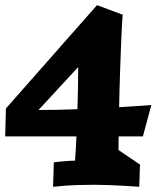

<svg xmlns="http://www.w3.org/2000/svg" viewBox="-20 -719 636 742"><path d="M270 -98.1Q271.5 -117.7 272.9 -141.4Q274.4 -165 275.4 -191.9H0L2.9 -299.8L355 -699.2L454.1 -662.1Q452.6 -647 451.4 -623.8Q450.2 -600.6 449 -571.8Q447.8 -543 446.5 -510Q445.3 -477.1 444.1 -442.6Q442.9 -408.2 441.9 -373Q440.9 -337.9 440.4 -304.7Q467.8 -306.2 490.5 -307.9Q513.2 -309.6 529.8 -310.5Q549.3 -312 564.9 -313L532.2 -191.9H438.5Q438 -175.8 438 -162.1Q438 -148.4 438 -139.2L521 -83L518.1 2.9Q488.8 1 458.5 -1Q432.6 -2.4 402.1 -3.7Q371.6 -4.9 344.2 -4.9Q317.9 -4.9 278.3 -3.9Q238.8 -2.9 185.1 2.9L188 -91.8Q200.7 -93.3 214.8 -94.7Q226.6 -95.7 241.2 -96.9Q255.9 -98.1 270 -98.1ZM128.9 -293.9Q164.1 -293.9 202.1 -294.7Q240.2 -295.4 279.3 -296.9Q280.8 -344.2 281.5 -387Q282.2 -429.7 282.2 -460Z"/></svg>

Font: Simonetta
Style: Black Italic
Weight: 900
Italic angle: -2°
Designer: Gayaneh Bagdasaryan
Foundry: Brownfox
Version: Version 1.002